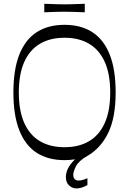

<svg xmlns="http://www.w3.org/2000/svg" viewBox="-20 -849 696 1036"><path d="M328.1 15.1Q239.7 15.1 178.2 -24.4Q116.7 -64 84.5 -145.2Q52.3 -226.4 52.3 -350Q52.3 -474.6 84.6 -555.3Q116.9 -636 178.3 -675.6Q239.7 -715.1 328.1 -715.1Q416.6 -715.1 478 -675.6Q539.4 -636 571.7 -555.3Q604 -474.6 604 -350Q604 -212.9 563.1 -130.4Q522.3 -47.9 450.9 -7.4Q404.7 19.1 390 47.9Q375.3 76.7 375.3 94.4Q375.3 109.4 383 117.3Q390.7 125.1 403.3 125.1Q415.9 125.1 427.6 121.6Q439.4 118 451.7 112.7V149.7Q436.7 158 421.9 162.9Q407 167.7 392.1 167.7Q370.6 167.7 353 151.8Q335.4 135.9 335.4 106.7Q335.4 84.1 346.4 60.9Q357.3 37.7 384.6 10.7Q371.3 12.6 357.2 13.9Q343.1 15.1 328.1 15.1ZM81.6 -350Q81.6 -251 110.9 -185.6Q140.1 -120.1 195.2 -87.4Q250.3 -54.7 328.1 -54.7Q406.1 -54.7 461.1 -87.4Q516.1 -120.1 545.4 -185.6Q574.7 -251 574.7 -350Q574.7 -449.1 545.4 -514.5Q516.1 -579.9 461.1 -612.6Q406.1 -645.3 328.1 -645.3Q250.3 -645.3 195.2 -612.6Q140.1 -579.9 110.9 -514.5Q81.6 -449.1 81.6 -350ZM218.9 -782.7V-828.6Q245.1 -827.6 263.7 -827Q282.3 -826.4 297.4 -826Q312.4 -825.6 327.3 -825.6Q343.1 -825.6 358.1 -826Q373.1 -826.4 392.2 -827Q411.3 -827.6 437.4 -828.6V-782.7Q411.3 -783.9 392.2 -784.4Q373.1 -784.9 357.7 -785.3Q342.3 -785.7 326.4 -785.7Q311.6 -785.7 296.9 -785.3Q282.3 -784.9 263.7 -784.4Q245.1 -783.9 218.9 -782.7Z"/></svg>

Font: Ojuju ExtraLight
Style: Regular
Weight: 200
Designer: Chisaokwu Joboson, Mirko Velimirovic
Foundry: Udi Foundry
Version: Version 1.000